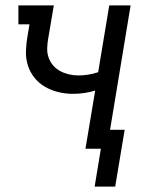

<svg xmlns="http://www.w3.org/2000/svg" viewBox="-20 -550 540 710"><path d="M330 140 353 0H296L332 -215Q312 -209 291.5 -206Q271 -203 250 -203Q222 -203 195.5 -209.5Q169 -216 146.5 -229Q124 -242 107.5 -262.5Q91 -283 83 -308.5Q75 -334 76 -362Q77 -390 82 -418L89 -460H48V-530H179L158 -406Q155 -389 154.5 -371Q154 -353 160 -336.5Q166 -320 177 -307.5Q188 -295 203 -287Q218 -279 235 -275Q252 -271 270 -271Q288 -271 306.5 -274Q325 -277 343 -283L384 -530H463L387 -70H441L406 140Z"/></svg>

Font: Iosevka Slab
Style: Italic
Weight: 400
Italic angle: -9°
Monospace: yes
Designer: Belleve Invis
Foundry: Belleve Invis
Version: Version 11.1.0; ttfautohint (v1.8.3)